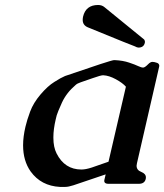

<svg xmlns="http://www.w3.org/2000/svg" viewBox="-20 -713 646 755"><path d="M510.3 -530.8Q507.8 -530.8 326.7 -605Q305.2 -613.3 305.2 -634.8Q305.2 -640.6 306.6 -647.5Q317.4 -693.4 365.7 -693.4Q380.9 -693.4 391.1 -684.6L546.9 -557.6Q551.3 -550.8 549.3 -543.9Q544.9 -525.9 524.4 -525.9Q519 -525.9 510.3 -530.8ZM384.8 -417Q376.5 -417 344.7 -405.8Q313 -394.5 297.9 -389.6Q283.2 -384.8 276.9 -378.4Q241.7 -348.6 223.6 -309.6Q206.1 -270.5 203.1 -259.8L199.2 -244.1Q189.9 -204.6 189.9 -173.8Q189.9 -172.4 189.9 -170.9Q189.9 -134.3 202.6 -109.4Q234.4 -46.4 300.3 -46.4Q316.9 -46.4 340.8 -54.2Q364.7 -62 406.7 -77.1L475.1 -372.1Q462.4 -386.7 435.5 -401.4Q408.7 -416 386.2 -417ZM236.3 22H215.8Q141.6 18.1 100.6 -38.6Q70.8 -80.6 70.8 -141.6Q70.8 -175.3 80.1 -214.8Q85.9 -240.2 98.6 -274.4Q111.3 -308.6 139.6 -341.8Q168 -375 193.4 -390.6Q219.2 -407.2 235.8 -414.1Q417.5 -476.6 428.2 -476.6H431.2Q463.9 -475.1 487.8 -466.8Q511.2 -459 523.4 -453.1Q535.6 -447.3 543 -447.3Q549.8 -447.3 563.5 -461.4Q571.8 -469.7 579.6 -469.7Q586.9 -469.7 597.7 -465.8Q606 -462.9 606.4 -454.1Q606.4 -451.7 605.5 -449.2L518.6 -71.3Q517.6 -65.9 517.1 -61.5Q517.1 -43.9 535.2 -37.1Q553.7 -29.8 553.7 -15.6Q553.7 -12.7 553.2 -9.8Q548.8 9.8 525.9 9.8H407.2Q386.7 9.8 390.6 -6.3L395.5 -27.3L268.6 15.6Q249 22 236.3 22Z"/></svg>

Font: Caudex
Style: Bold
Weight: 700
Italic angle: -13°
Version: Version 1.04